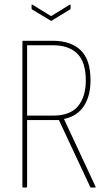

<svg xmlns="http://www.w3.org/2000/svg" viewBox="-20 -837 489 857"><path d="M83 0Q80 0 80 -4V-651Q80 -655 83 -655H215Q296 -655 340 -613Q384 -571 384 -479Q384 -408 354 -363Q324 -318 266 -306V-305L406 -5Q409 0 404 0H386Q384 0 383 -2L243 -301H101V-4Q101 0 97 0ZM101 -321H218Q293 -321 328 -363Q363 -405 363 -478Q363 -560 325 -597.5Q287 -635 216 -635H101ZM206 -745 123 -795Q121 -796 121 -801V-814Q121 -818 125 -816L208 -765L291 -816Q295 -818 295 -814V-801Q295 -796 293 -795L211 -745Q208 -743 206 -745Z"/></svg>

Font: Sofia Sans Condensed Thin
Style: Regular
Weight: 250
Version: Version 4.100